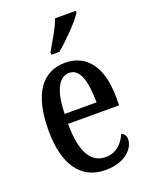

<svg xmlns="http://www.w3.org/2000/svg" viewBox="-145 -844 732 932"><g transform="rotate(-20 221.0 -378.0)"><path d="M180 -619V-606H222C271 -648 344 -721 364 -756V-766H257C242 -721 208 -668 180 -619ZM237 10C344 10 390 -51 390 -94C390 -113 380 -124 367 -129C348 -85 314 -49 259 -49C183 -49 142 -116 141 -263H405V-305C405 -463 338 -547 228 -547C109 -547 41 -452 41 -264C41 -90 109 10 237 10ZM307 -314H142C145 -429 175 -494 231 -494C286 -494 306 -422 307 -314Z"/></g></svg>

Font: Noto Serif Armenian ExtraCondensed Medium
Style: Regular
Weight: 500
Width: 2
Designer: Monotype Design Team
Foundry: Monotype Imaging Inc.
Version: Version 2.008